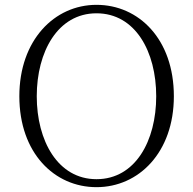

<svg xmlns="http://www.w3.org/2000/svg" viewBox="-20 -759 799 794"><path d="M379 15C554 15 699 -129 699 -361C699 -597 554 -739 379 -739C205 -739 60 -593 60 -361C60 -126 205 15 379 15ZM379 -18C219 -18 132 -177 132 -361C132 -545 219 -704 379 -704C540 -704 626 -545 626 -361C626 -177 540 -18 379 -18Z"/></svg>

Font: Noto Serif TC ExtraLight
Style: Regular
Weight: 200
Designer: Ryoko NISHIZUKA 西塚涼子 (kana & ideographs); Frank Grießhammer (Latin, Greek & Cyrillic); Wenlong ZHANG 张文龙 (bopomofo); San
Foundry: Adobe
Version: Version 2.001;hotconv 1.1.0;makeotfexe 2.6.0